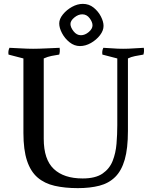

<svg xmlns="http://www.w3.org/2000/svg" viewBox="-20 -952 785 992"><path d="M641 -275Q641 -185 624.5 -127.5Q608 -70 575 -37.5Q542 -5 493.5 7.5Q445 20 382 20Q315 20 262.5 8Q210 -4 174 -35Q138 -66 119.5 -122Q101 -178 101 -265V-650L24 -670Q21 -689 29 -705Q56 -704 89.5 -702Q123 -700 151 -700Q180 -700 220 -702Q260 -704 288 -705Q291 -686 286 -670Q266 -667 246 -663Q226 -659 206 -650V-235Q206 -128 258 -79Q310 -30 407 -30Q473 -30 509.5 -55Q546 -80 562 -120.5Q578 -161 582 -209.5Q586 -258 586 -305V-650L509 -670Q506 -689 514 -705Q541 -704 564.5 -702Q588 -700 616 -700Q645 -700 670 -702Q695 -704 723 -705Q726 -686 721 -670Q697 -666 677 -662Q657 -658 641 -650ZM393 -714Q364 -714 339.5 -733.5Q315 -753 300.5 -780.5Q286 -808 286 -831Q286 -854 305 -877.5Q324 -901 352 -916.5Q380 -932 408 -932Q440 -932 464 -912.5Q488 -893 501.5 -866.5Q515 -840 515 -818Q515 -794 496.5 -770Q478 -746 450 -730Q422 -714 393 -714ZM398 -770Q419 -770 438.5 -786.5Q458 -803 458 -821Q458 -838 443 -858Q428 -878 405 -878Q384 -878 364 -861.5Q344 -845 344 -828Q344 -811 360 -790.5Q376 -770 398 -770Z"/></svg>

Font: Alike
Style: Regular
Weight: 400
Designer: Sveta Sebyakina
Foundry: Cyreal (www.cyreal.org)
Version: Version 1.301; ttfautohint (v1.8.4.7-5d5b)